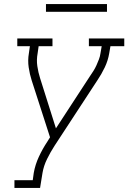

<svg xmlns="http://www.w3.org/2000/svg" viewBox="-20 -719 640 944"><path d="M51 205V167H141L146 131Q153 91 171 52Q189 13 213 -23L226 -44L136 -323Q126 -354 121 -388Q116 -422 122 -457L127 -492H65V-530H238V-492H170L165 -457Q159 -425 163.5 -394Q168 -363 177 -335L255 -88L422 -344Q431 -357 439.5 -370.5Q448 -384 454.5 -398.5Q461 -413 466.5 -427.5Q472 -442 474 -457L480 -492H417V-530H591V-492H523L517 -457Q511 -421 495 -387.5Q479 -354 458 -323L248 -2Q228 29 211.5 62.5Q195 96 189 131L177 205ZM506 -661H206V-699H506Z"/></svg>

Font: Iosevka Curly Slab XLtExObl
Style: Regular
Weight: 200
Width: 7
Italic angle: -9°
Monospace: yes
Designer: Belleve Invis
Foundry: Belleve Invis
Version: Version 11.0.0; ttfautohint (v1.8.3)